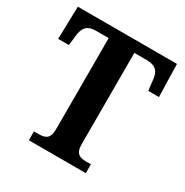

<svg xmlns="http://www.w3.org/2000/svg" viewBox="-165 -846 941 978"><g transform="rotate(30 305.5 -357.0)"><path d="M138 0H473V-52H447C409 -52 381 -60 381 -117V-654H455C511 -654 528 -626 532 -582L539 -522H602L597 -714H14L9 -522H72L79 -582C84 -626 101 -654 156 -654H230V-117C230 -60 202 -52 164 -52H138Z"/></g></svg>

Font: Noto Serif Hebrew SemiCondensed
Style: Bold
Weight: 700
Width: 4
Designer: Monotype Design Team
Foundry: Monotype Imaging Inc.
Version: Version 2.004